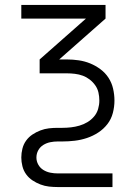

<svg xmlns="http://www.w3.org/2000/svg" viewBox="-20 -540 540 775"><path d="M434 215H213Q195 215 177.5 213Q160 211 143 204.5Q126 198 111 188Q96 178 85.5 163.5Q75 149 70.5 131Q66 113 66 96Q66 78 70.5 60Q75 42 85.5 27.5Q96 13 111 3Q126 -7 143 -13.5Q160 -20 177.5 -22Q195 -24 213 -24H232Q249 -24 266.5 -26Q284 -28 301 -33Q318 -38 333 -47Q348 -56 359.5 -69.5Q371 -83 376 -100Q381 -117 381 -134Q381 -150 377.5 -166Q374 -182 364.5 -195.5Q355 -209 342 -219Q329 -229 314 -234.5Q299 -240 282.5 -242Q266 -244 250 -244H140V-300L327 -465H66V-520H406V-465L219 -300H250Q274 -300 298 -296.5Q322 -293 344 -284Q366 -275 385.5 -260.5Q405 -246 418 -226Q431 -206 436.5 -182Q442 -158 442 -134Q442 -109 435.5 -84Q429 -59 413.5 -39Q398 -19 376.5 -5Q355 9 331 17Q307 25 282 28Q257 31 232 31H213Q198 31 183 34Q168 37 155 45Q142 53 134.5 66.5Q127 80 127 96Q127 111 134.5 124.5Q142 138 155 146Q168 154 183 157Q198 160 213 160H434Z"/></svg>

Font: Iosevka Term Curly Light
Style: Regular
Weight: 300
Designer: Belleve Invis
Foundry: Belleve Invis
Version: Version 32.3.0